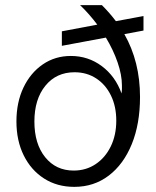

<svg xmlns="http://www.w3.org/2000/svg" viewBox="-20 -720 609 748"><path d="M221 -598 359 -624Q327.5 -666 292 -700H377Q407.5 -669.5 431.5 -637.5L539 -657.5V-601L464.5 -587Q525.5 -479.5 525.5 -342.5Q525.5 -237.5 493.5 -158.8Q461.5 -80 403.8 -36Q346 8 269.5 8Q202.5 8 151.8 -24.5Q101 -57 72.5 -114.5Q44 -172 44 -247Q44 -321 71.2 -378.5Q98.5 -436 146.5 -469Q194.5 -502 256 -502Q323.5 -502 376.5 -462.5Q429.5 -423 453.5 -356Q455 -367 455 -374.2Q455 -381.5 455 -387Q455 -428 438.2 -476.8Q421.5 -525.5 392.5 -573.5L221 -541.5ZM433 -250Q433 -305.5 412.2 -348Q391.5 -390.5 354.8 -414.5Q318 -438.5 270.5 -438.5Q199.5 -438.5 156.8 -386Q114 -333.5 114 -246.5Q114 -159.5 156 -107.5Q198 -55.5 267 -55.5Q315 -55.5 352.5 -80.5Q390 -105.5 411.5 -149.5Q433 -193.5 433 -250Z"/></svg>

Font: Overused Grotesk Book
Style: Regular
Weight: 375
Version: Version 0.004